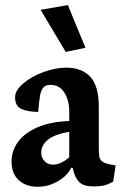

<svg xmlns="http://www.w3.org/2000/svg" viewBox="-20 -714 493 746"><path d="M235.4 -512.2 312 -528.3 243.7 -694.3 137.7 -675.8ZM256.8 -62.5 262.7 -61 264.2 -54.2Q271 -23.9 287.8 -6.8Q304.7 10.3 342.3 10.3Q369.6 10.3 386.5 5.9Q403.3 1.5 419.9 -8.8L429.2 -71.3L410.2 -74.7Q386.7 -79.1 377.2 -86.7Q367.7 -94.2 365.7 -106.4Q363.8 -118.7 363.8 -147.5V-301.3Q363.8 -379.4 331.1 -415.3Q298.3 -451.2 236.8 -451.2Q195.3 -451.2 148.4 -433.8Q101.6 -416.5 70.1 -389.6Q38.6 -362.8 38.6 -336.4Q38.6 -301.8 63.5 -290.5Q88.4 -279.3 128.4 -279.3Q131.8 -322.3 135.7 -343.3Q139.6 -364.3 148.7 -374.3Q157.7 -384.3 175.3 -384.3Q210.9 -384.3 230 -354.5Q249 -324.7 249 -280.3V-243.7Q175.8 -241.2 125.5 -219.2Q75.2 -197.3 50 -162.6Q24.9 -127.9 24.9 -86.9Q24.9 -39.6 53 -13.9Q81.1 11.7 126.5 11.7Q157.7 11.7 184.8 0.2Q211.9 -11.2 230.7 -28.3Q249.5 -45.4 256.8 -62.5ZM249 -103Q236.3 -91.3 219.5 -82.8Q202.6 -74.2 186.5 -74.2Q165 -74.2 152.6 -88.4Q140.1 -102.5 140.1 -120.6Q140.1 -148.9 165.3 -170.4Q190.4 -191.9 249 -201.7Z"/></svg>

Font: Neuton
Style: Bold
Weight: 700
Designer: Brian M Zick
Foundry: Brian M Zick
Version: Version 1.560